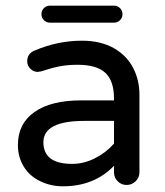

<svg xmlns="http://www.w3.org/2000/svg" viewBox="-20 -654 589 685"><path d="M125 -6.8Q86.9 -24.4 65.4 -58.6Q43.9 -92.8 43.9 -136.7Q43.9 -212.9 103 -254.4Q162.1 -295.9 269.5 -295.9H386.7V-302.7Q386.7 -365.2 356 -394Q325.2 -422.9 256.8 -422.9Q221.7 -422.9 193.4 -417.5Q165 -412.1 127 -399.4L114.3 -397.5Q99.6 -397.5 88.4 -408.7Q77.1 -419.9 77.1 -435.5Q77.1 -462.9 103.5 -473.6Q185.5 -508.8 272.5 -508.8Q339.8 -508.8 387.7 -481.4Q432.6 -455.1 455.1 -411.6Q477.5 -368.2 477.5 -315.4V-39.1Q477.5 -20.5 463.9 -7.3Q450.2 5.9 431.6 5.9Q413.1 5.9 399.9 -7.3Q386.7 -20.5 386.7 -39.1V-62.5Q316.4 10.7 204.1 10.7Q162.1 10.7 125 -6.8ZM158.2 -633.8H386.7Q399.4 -633.8 408.2 -625Q417 -616.2 417 -603.5Q417 -590.8 408.2 -582Q399.4 -573.2 386.7 -573.2H158.2Q145.5 -573.2 136.7 -582Q127.9 -590.8 127.9 -603.5Q127.9 -616.2 136.7 -625Q145.5 -633.8 158.2 -633.8ZM237.3 -69.3Q279.3 -69.3 318.8 -89.4Q358.4 -109.4 386.7 -141.6V-222.7H281.2Q134.8 -222.7 134.8 -146.5Q134.8 -69.3 237.3 -69.3Z"/></svg>

Font: jf-openhuninn-2.0
Style: Regular
Weight: 400
Designer: [Kosugi Maru]
Designed by MOTOYA      

[Varela Round]
Joe Prince (Latin component); Avraham Cornfeld (Hebrew component)
Foundry: justfont CO.,LTD.
Version: 2.0